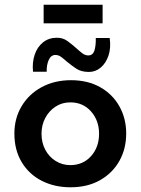

<svg xmlns="http://www.w3.org/2000/svg" viewBox="-20 -783 596 814"><path d="M41 -217Q41 -281 71.5 -332.5Q102 -384 156.5 -413.5Q211 -443 281 -443Q352 -443 404.5 -413.5Q457 -384 486 -332.5Q515 -281 515 -217Q515 -152 486 -100.5Q457 -49 404 -19Q351 11 279 11Q211 11 157 -16.5Q103 -44 72 -95.5Q41 -147 41 -217ZM156 -216Q156 -178 172 -148Q188 -118 216 -100.5Q244 -83 278 -83Q332 -83 366 -121Q400 -159 400 -216Q400 -272 366 -310.5Q332 -349 278 -349Q243 -349 215.5 -331Q188 -313 172 -283Q156 -253 156 -216ZM357 -478Q324 -478 302.5 -492.5Q281 -507 262 -523Q251 -533 239.5 -541.5Q228 -550 215 -550Q196 -550 186.5 -528.5Q177 -507 178 -479H120Q116 -518 127 -551Q138 -584 162.5 -603.5Q187 -623 221 -623Q247 -623 266 -609Q285 -595 302 -580Q316 -567 328.5 -557.5Q341 -548 354 -548Q374 -548 380.5 -569.5Q387 -591 386 -622H445Q451 -580 440 -547.5Q429 -515 407 -496.5Q385 -478 357 -478ZM165 -763H415V-684H165Z"/></svg>

Font: Reem Kufi Fun Medium
Style: Regular
Weight: 500
Designer: Khaled Hosny
Version: Version 1.005